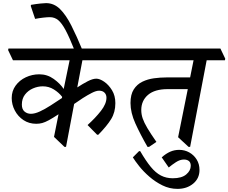

<svg xmlns="http://www.w3.org/2000/svg" viewBox="-20 -931 1463 1230"><path d="M610 -68H602L541 -130Q591 -175 626.5 -220.5Q662 -266 662 -305Q662 -325 649.5 -337.5Q637 -350 615 -350Q596 -350 568.5 -336Q541 -322 510.5 -302.5Q480 -283 455 -265L403 10H393L326 -54L355 -199Q317 -174 293 -161Q269 -148 251 -143Q233 -138 212 -138Q166 -138 130.5 -161.5Q95 -185 75 -223Q55 -261 55 -303Q55 -348 80 -382.5Q105 -417 145.5 -436Q186 -455 232 -455Q283 -455 324.5 -425Q366 -395 388 -361L426 -545H63L32 -610L34 -620H819L850 -555L848 -545H508L475 -371Q510 -394 542 -410.5Q574 -427 597 -427Q619 -427 647.5 -407.5Q676 -388 697.5 -353Q719 -318 719 -270Q719 -212 692 -168Q665 -124 610 -68ZM377 -303 378 -311Q357 -338 325 -358Q293 -378 254 -378Q222 -378 191 -364.5Q160 -351 140 -325Q120 -299 120 -261Q120 -231 137 -216.5Q154 -202 178 -202Q203 -202 235.5 -217Q268 -232 304.5 -255.5Q341 -279 377 -303Z M177 -893 179 -900Q214 -906 240 -908.5Q266 -911 275 -911Q326 -911 364.5 -873Q403 -835 437.5 -766.5Q472 -698 509 -608H458Q425 -691 400.5 -737Q376 -783 353 -802Q330 -821 299 -821Q283 -821 256.5 -818Q230 -815 205 -810Z M935 10H925Q879 -70 847.5 -139.5Q816 -209 816 -271Q816 -326 837 -358.5Q858 -391 892 -407.5Q926 -424 966.5 -429.5Q1007 -435 1046 -435H1198L1220 -545H826L795 -610L797 -620H1392L1423 -555L1421 -545H1304L1198 10H1188L1121 -52L1183 -360H1054Q971 -360 928 -323Q885 -286 885 -226Q885 -199 894 -172.5Q903 -146 924 -110.5Q945 -75 982 -22Z M1061 142 1016 77Q1043 53 1070 41Q1097 29 1128 29Q1163 29 1192.5 45.5Q1222 62 1240 91Q1258 120 1258 158Q1258 212 1217.5 245.5Q1177 279 1117 279Q1066 279 1020.5 256.5Q975 234 937 201Q899 168 872 134Q845 100 831 77L871 37H878Q914 99 945.5 137.5Q977 176 1011 193.5Q1045 211 1087 211Q1144 211 1173 186.5Q1202 162 1202 131Q1202 110 1190 100.5Q1178 91 1158 91Q1133 91 1107 108Q1081 125 1061 142Z"/></svg>

Font: Tiro Devanagari Marathi
Style: Italic
Weight: 400
Italic angle: -11°
Designer: Devanagari: John Hudson & Fiona Ross, assisted by Paul Hanslow. Latin: John Hudson with Paul Hanslow, assisted by Kaja S
Foundry: Tiro Typeworks Ltd.
Version: Version 1.52